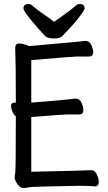

<svg xmlns="http://www.w3.org/2000/svg" viewBox="-20 -922 540 958"><path d="M98 16Q80 16 66.5 -4Q53 -24 53 -37Q53 -46 56 -59.5Q59 -73 59 -342Q49 -348 42 -365Q35 -382 35 -393Q35 -410 53 -410L59 -409Q59 -613 56 -684Q56 -705 76 -705Q95 -705 126 -692L369 -714Q399 -718 406 -718Q426 -718 435.5 -697.5Q445 -677 445 -663Q445 -640 425 -640H361Q346 -640 136 -622V-410Q300 -423 321 -426Q350 -430 358 -430Q377 -430 386.5 -409.5Q396 -389 396 -374Q396 -351 377 -351H313Q299 -351 136 -338V-65Q418 -71 436 -73Q453 -73 463 -51.5Q473 -30 473 -15Q473 8 454 8Q422 5 377 5Q133 9 123.5 12.5Q114 16 98 16ZM247 -730Q222 -730 206 -741Q171 -778 134 -823Q97 -868 97 -880Q97 -902 122 -902Q134 -902 141 -894Q164 -874 195 -853Q226 -832 250 -813Q277 -833 306.5 -853.5Q336 -874 358 -894Q366 -902 378 -902Q402 -902 402 -880Q402 -873 389 -855Q351 -803 305 -757L293 -744Q281 -730 247 -730Z"/></svg>

Font: LXGW WenKai Mono Medium
Style: Regular
Weight: 500
Monospace: yes
Designer: LXGW / Fontworks Inc.
Foundry: LXGW / Fontworks Inc.
Version: Version 1.520; June 14, 2025